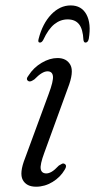

<svg xmlns="http://www.w3.org/2000/svg" viewBox="-20 -680 351 708"><path d="M151 -40.5Q160 -40.5 170.8 -46.8Q181.5 -53 197 -69.5Q203.5 -73.5 208.5 -76Q213.5 -78.5 218.5 -75.5Q228.5 -69.5 218.5 -54Q202.5 -26.5 173.8 -9Q145 8.5 113 8.5Q77.5 8.5 64 -16.5Q50.5 -41.5 72.5 -97L159.5 -333.5Q177.5 -381.5 175.2 -399.2Q173 -417 155 -417Q135.5 -417 107 -387.5Q100.5 -383 95.2 -380.8Q90 -378.5 85.5 -380.5Q73 -387 85.5 -402Q104 -431 133.8 -448.5Q163.5 -466 192 -466Q226 -466 239.8 -440.2Q253.5 -414.5 230 -354.5L143.5 -117Q127 -72.5 130.2 -56.5Q133.5 -40.5 151 -40.5ZM229.5 -608.5Q202.8 -608.5 180.5 -590.8Q158.1 -573 139.3 -532.5Q134 -523 127.4 -523Q118.4 -523 122.5 -537Q136.8 -593 168.8 -626.5Q200.8 -660 240.6 -660Q280.7 -660 298.8 -626.5Q316.8 -593 307.4 -537Q304.5 -523 295.1 -523Q289.3 -523 287.7 -532.5Q285.7 -573 271.3 -590.8Q257 -608.5 229.5 -608.5Z"/></svg>

Font: Fraunces 9pt Light
Style: Italic
Weight: 300
Italic angle: -16°
Version: Version 1.000;[0bf87f6ff]